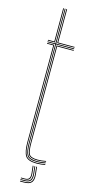

<svg xmlns="http://www.w3.org/2000/svg" viewBox="-136 -803 451 948"><g transform="rotate(15 90.0 -329.0)"><path d="M132 -3Q90.5 -3 79.8 -21.6Q69 -40.2 69 -85V-588H29V-592H69V-770H73V-592H165V-588H73V-85Q73 -41.5 83 -24.2Q93 -7 132 -7Q142 -7 153.5 -8.2Q165 -9.5 175 -11.8V-7.8Q164.8 -5.2 153.2 -4.1Q141.8 -3 132 -3ZM132 5Q87 5 74 -16Q61 -37 61 -85V-580H29V-584H65V-85Q65 -39 76.9 -19Q88.8 1 132 1Q142.5 1 154.1 -0.2Q165.8 -1.5 175 -4V0Q157 5 132 5ZM132 -11Q94 -11 85.5 -27.8Q77 -44.5 77 -85.2V-584H165V-580H81V-85.2Q81 -45.8 88.8 -30.4Q96.5 -15 132 -15Q141.2 -15 152.4 -16.1Q163.5 -17.2 175 -19.5V-15.5Q165 -13.5 153.5 -12.2Q142 -11 132 -11ZM29 -596V-600H61V-770H65V-596ZM77 -596V-770H81V-600H165V-596ZM134.8 20H138.8L142.8 56.8Q146 86.2 135.1 98.9Q124.2 111.5 96 111.5H76V107.5H96Q122 107.5 131.9 95.8Q141.8 84 138.8 56.8ZM116.8 20H120.8L124.8 56.8Q127 77.5 120.4 86.5Q113.8 95.5 96 95.5H76V91.5H96Q111.5 91.5 117.1 83.5Q122.8 75.5 120.8 56.8ZM125.8 20H129.8L133.8 56.8Q136.5 81.8 127.8 92.6Q119 103.5 96 103.5H76V99.5H96Q116.8 99.5 124.5 89.6Q132.2 79.8 129.8 56.8Z"/></g></svg>

Font: Big Shoulders Inline Display Thin Thin
Style: Regular
Weight: 250
Version: Version 2.002